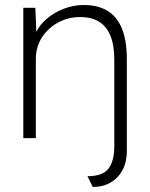

<svg xmlns="http://www.w3.org/2000/svg" viewBox="-20 -551 598 766"><path d="M329 152Q389 152 412.5 122Q436 92 436 32V-313Q436 -371 420.5 -408.5Q405 -446 375 -464.5Q345 -483 300 -483Q261 -483 229 -469.5Q197 -456 173 -433Q149 -410 136 -380.5Q123 -351 123 -318V0H73V-520H121L125 -424Q139 -453 168 -477.5Q197 -502 235.5 -516.5Q274 -531 315 -531Q370 -531 408.5 -508Q447 -485 466.5 -437Q486 -389 486 -315V52Q486 95 469 127Q452 159 421.5 177Q391 195 350 195Z"/></svg>

Font: Mach ExtraLight
Style: Regular
Weight: 250
Version: Version 1.002